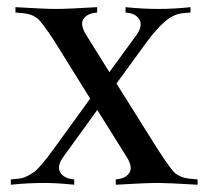

<svg xmlns="http://www.w3.org/2000/svg" viewBox="-20 -508 573 528"><path d="M128.9 -100.1 228 -236.8 133.8 -388.2Q111.3 -424.3 91.3 -448.7Q75.7 -468.8 43.5 -471.7L22.5 -473.6V-488.3Q104 -483.4 133.3 -483.4Q165.5 -483.4 247.1 -488.3V-473.6L243.7 -473.1Q219.2 -470.7 209 -455.1Q199.7 -439 217.8 -410.6L280.8 -309.6L354.5 -410.6Q374 -437.5 362.8 -455.1Q353.5 -470.7 328.6 -473.1L325.2 -473.6V-488.3Q374 -483.4 415.5 -483.4Q458.5 -483.4 503.9 -488.3V-473.6L482.9 -471.7Q456.5 -469.2 431.9 -447.3Q407.2 -425.3 380.4 -388.2L300.3 -278.3L412.1 -100.1Q433.1 -66.9 454.1 -39.6Q470.2 -19.5 502.4 -16.6L523.4 -14.6V0Q441.9 -4.9 416.5 -4.9Q379.9 -4.9 298.3 0V-14.6L301.8 -15.1Q326.7 -17.6 335.9 -33.2Q346.2 -48.8 327.6 -77.6L247.6 -205.6L154.8 -77.6Q135.3 -51.3 146 -33.2Q156.2 -17.6 180.7 -15.1L184.1 -14.6V0Q135.3 -4.9 104.5 -4.9Q55.2 -4.9 9.8 0V-14.6L30.8 -16.6Q43 -17.6 55.2 -23.9Q67.4 -30.3 75 -35.9Q82.5 -41.5 95 -56.4Q107.4 -71.3 111.3 -76.4Q115.2 -81.5 128.9 -100.1Z"/></svg>

Font: Flanker
Style: Regular
Weight: 400
Designer: Flanker
Foundry: Flanker
Version: Version 2.027